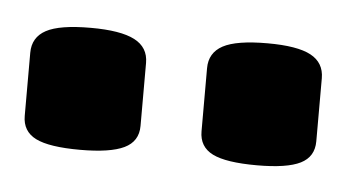

<svg xmlns="http://www.w3.org/2000/svg" viewBox="-26 -739 335 185"><g transform="rotate(5 141.0 -646.0)"><path d="M227 -587Q197 -587 184 -593.5Q171 -600 171 -615V-676Q171 -691 184 -698Q197 -705 227 -705Q256 -705 269 -698Q282 -691 282 -676V-615Q282 -600 269 -593.5Q256 -587 227 -587ZM56 -587Q26 -587 13 -593.5Q0 -600 0 -615V-676Q0 -691 13 -698Q26 -705 56 -705Q85 -705 98.5 -698Q112 -691 112 -676V-615Q112 -600 98.5 -593.5Q85 -587 56 -587Z"/></g></svg>

Font: Asap SemiBold
Style: Regular
Weight: 600
Designer: Pablo Cosgaya
Foundry: Omnibus-Type
Version: Version 3.001; ttfautohint (v1.8.3)